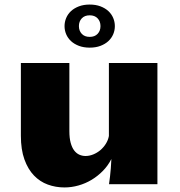

<svg xmlns="http://www.w3.org/2000/svg" viewBox="-20 -801 781 835"><path d="M664.6 0H454.1L458.5 -33.7Q460.4 -49.3 461.9 -68.8Q463.4 -88.4 464.4 -109.4Q449.7 -80.6 427.5 -57.9Q405.3 -35.2 378.4 -19Q351.6 -2.9 321.3 5.6Q291 14.2 260.3 14.2Q222.2 14.2 188 1.7Q153.8 -10.7 127.7 -37.8Q101.6 -64.9 86.2 -107.7Q70.8 -150.4 70.8 -210.9V-526.9H281.7V-230.5Q281.7 -200.2 287.4 -179.7Q293 -159.2 302.7 -146.5Q312.5 -133.8 325.2 -128.2Q337.9 -122.6 352.1 -122.6Q368.7 -122.6 385.5 -129.4Q402.3 -136.2 416.3 -147.9Q430.2 -159.7 440.2 -175.5Q450.2 -191.4 453.6 -209.5V-526.9H664.6ZM323.2 -687.5Q323.2 -667 335.7 -653.8Q348.1 -640.6 370.1 -640.6Q392.1 -640.6 404.5 -653.8Q417 -667 417 -687.5Q417 -708 404.5 -721.2Q392.1 -734.4 370.1 -734.4Q348.1 -734.4 335.7 -721.2Q323.2 -708 323.2 -687.5ZM260.7 -687.5Q260.7 -705.6 267.8 -722.7Q274.9 -739.7 288.8 -752.7Q302.7 -765.6 323.2 -773.4Q343.8 -781.2 370.1 -781.2Q396.5 -781.2 417 -773.4Q437.5 -765.6 451.4 -752.7Q465.3 -739.7 472.4 -722.7Q479.5 -705.6 479.5 -687.5Q479.5 -668.9 472.4 -652.1Q465.3 -635.3 451.4 -622.3Q437.5 -609.4 417 -601.6Q396.5 -593.8 370.1 -593.8Q343.8 -593.8 323.2 -601.6Q302.7 -609.4 288.8 -622.3Q274.9 -635.3 267.8 -652.1Q260.7 -668.9 260.7 -687.5Z"/></svg>

Font: Candal
Style: Regular
Weight: 400
Designer: vernon adams
Foundry: vernon adams
Version: Version 1.000